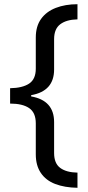

<svg xmlns="http://www.w3.org/2000/svg" viewBox="-20 -734 420 912"><path d="M348 158Q287 157 242.5 140Q198 123 174 87.5Q150 52 150 -1V-148Q150 -199 118.5 -220.5Q87 -242 28 -242V-315Q87 -316 118.5 -337Q150 -358 150 -408V-556Q150 -609 175 -644Q200 -679 245 -696.5Q290 -714 348 -714V-642Q296 -641 266.5 -619Q237 -597 237 -548V-404Q237 -301 128 -282V-276Q237 -257 237 -154V-7Q237 42 266 63.5Q295 85 348 86Z"/></svg>

Font: Noto Sans Sora Sompeng
Style: Regular
Weight: 400
Designer: Monotype Design Team. David Williams.
Foundry: Monotype Imaging Inc.
Version: Version 2.101